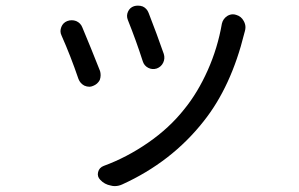

<svg xmlns="http://www.w3.org/2000/svg" viewBox="-20 -585 1040 668"><path d="M424.8 -515.6Q418.9 -530.3 425.3 -544.4Q431.6 -558.6 446.3 -563.5Q453.1 -565.4 460 -565.4Q468.8 -565.4 476.6 -562.5Q491.2 -555.7 497.1 -540Q526.4 -464.8 549.8 -397.5Q554.7 -381.8 547.9 -367.2Q541 -352.5 525.4 -346.7Q509.8 -341.8 495.6 -349.1Q481.4 -356.4 476.6 -372.1Q454.1 -442.4 424.8 -515.6ZM752 -502.9Q755.9 -519.5 770.5 -529.3Q780.3 -535.2 790 -535.2Q795.9 -535.2 801.8 -533.2Q819.3 -528.3 828.1 -511.7Q834 -501 834 -490.2Q834 -483.4 832 -476.6Q831.1 -472.7 830.1 -469.7Q784.2 -283.2 688.5 -163.1Q577.1 -21.5 405.3 56.6Q392.6 62.5 378.9 62.5Q372.1 62.5 365.2 60.5Q343.8 56.6 329.1 41Q317.4 29.3 321.3 13.7Q325.2 -2 340.8 -7.8Q420.9 -37.1 495.1 -88.4Q569.3 -139.6 621.1 -205.1Q668 -262.7 702.6 -340.3Q737.3 -418 752 -502.9ZM194.3 -460.9Q190.4 -468.8 190.4 -476.6Q190.4 -483.4 193.4 -491.2Q199.2 -505.9 213.9 -511.7Q221.7 -514.6 229.5 -514.6Q237.3 -514.6 245.1 -511.7Q260.7 -504.9 266.6 -489.3Q294.9 -421.9 328.1 -337.9Q330.1 -331.1 330.1 -323.2Q330.1 -315.4 327.1 -306.6Q319.3 -292 303.7 -286.1Q296.9 -283.2 291 -283.2Q282.2 -283.2 273.4 -287.1Q258.8 -294.9 252.9 -310.5Q225.6 -390.6 194.3 -460.9Z"/></svg>

Font: Gen Jyuu GothicX Regular
Style: Regular
Weight: 400
Designer: [Source Han Sans]
Ryoko NISHIZUKA  (kana & ideographs); Paul D. Hunt (Latin, Greek & Cyrillic); Wenlong ZHANG  (bopomofo
Version: Version 1.002.20150607